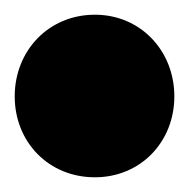

<svg xmlns="http://www.w3.org/2000/svg" viewBox="-20 -502 257 261"><path d="M109 -261C171 -261 217 -309 217 -371C217 -433 171 -482 109 -482C46 -482 0 -433 0 -371C0 -309 46 -261 109 -261Z"/></svg>

Font: MV Cash Black
Style: Regular
Weight: 900
Designer: Rodrigo Fuenzalida
Foundry: fragTYPE
Version: Version 1.100;Glyphs 3.1.2 (3151)